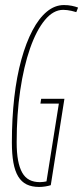

<svg xmlns="http://www.w3.org/2000/svg" viewBox="-20 -730 329 760"><path d="M135 10Q106 10 85.5 0Q65 -10 52 -31.5Q39 -53 33 -86.5Q27 -120 27 -166Q27 -261 36.5 -344Q46 -427 64.5 -494Q83 -561 108.5 -609.5Q134 -658 165.5 -684Q197 -710 233 -710Q250 -710 264.5 -707Q279 -704 289 -700L282 -682Q272 -685 263 -687Q254 -689 246 -690Q238 -691 230 -691Q191 -691 157.5 -650.5Q124 -610 99 -538.5Q74 -467 60 -372Q46 -277 46 -167Q46 -125 51.5 -95.5Q57 -66 68 -46.5Q79 -27 96.5 -18Q114 -9 138 -9Q145 -9 152 -10Q159 -11 164 -12L213 -320H140L143 -339H235L181 3Q172 6 159.5 8Q147 10 135 10Z"/></svg>

Font: Georama
Style: Italic
Weight: 400
Width: 2
Italic angle: -9°
Designer: Jean-Baptiste Levee
Foundry: Production Type
Version: Version 1.000